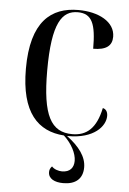

<svg xmlns="http://www.w3.org/2000/svg" viewBox="-54 -586 565 844"><g transform="rotate(5 228.5 -164.0)"><path d="M262 10C374 10 424 -47 424 -93C424 -111 416 -123 402 -126C383 -35 341 0 278 0C184 0 144 -71 144 -269C144 -481 187 -536 256 -536C319 -536 337 -491 337 -382C394 -382 420 -402 420 -442C420 -508 347 -546 258 -546C138 -546 50 -478 50 -269C50 -75 127 1 242 9C278 42 299 84 299 116C299 146 283 167 247 167C232 167 212 161 202 149C193 158 191 167 191 175C191 204 219 218 257 218C312 218 343 191 343 141C343 94 311 51 256 10C258 10 260 10 262 10Z"/></g></svg>

Font: Noto Serif Display SemiCondensed
Style: Regular
Weight: 400
Width: 4
Designer: Monotype Design Team
Foundry: Monotype Imaging Inc.
Version: Version 2.009